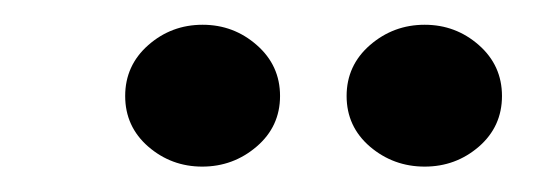

<svg xmlns="http://www.w3.org/2000/svg" viewBox="-20 -608 428 152"><path d="M140.4 -588.4Q165 -588.4 183.3 -572.3Q201.7 -556.2 201.7 -532Q201.7 -507.8 183.1 -491.9Q164.6 -476.1 140.1 -476.1Q115.7 -476.1 97.4 -491.9Q79.1 -507.8 79.1 -532Q79.1 -556.2 97.4 -572.3Q115.7 -588.4 140.4 -588.4ZM316.2 -588.4Q340.8 -588.4 359.1 -572.3Q377.4 -556.2 377.4 -532Q377.4 -507.8 359.1 -491.9Q340.8 -476.1 316.2 -476.1Q291.5 -476.1 272.9 -491.9Q254.4 -507.8 254.4 -532Q254.4 -556.2 272.9 -572.3Q291.5 -588.4 316.2 -588.4Z"/></svg>

Font: Rachana
Style: Bold
Weight: 700
Designer: Hussain KH
Foundry: Hussain KH, Rajeesh K Nambiar, Santhosh Thottingal, Swathanthra Malayalam Computing (http://smc.org.in)
Version: Version 7.0.0+20221109